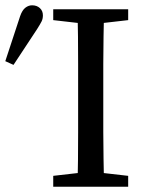

<svg xmlns="http://www.w3.org/2000/svg" viewBox="-32 -705 548 725"><path d="M-12 -474 44 -644Q52 -667 64 -676Q76 -685 89 -685Q107 -685 118.5 -674.5Q130 -664 130 -647Q130 -634 125 -624Q120 -614 108 -595L19 -460ZM169 0V-41L300 -56H321L452 -41V0ZM260 0Q262 -51 262.5 -102Q263 -153 263 -205.5Q263 -258 263 -310V-359Q263 -411 263 -463Q263 -515 262.5 -567Q262 -619 260 -670H361Q360 -620 359 -568Q358 -516 358 -464Q358 -412 358 -359V-310Q358 -259 358 -207Q358 -155 359 -103.5Q360 -52 361 0ZM169 -629V-670H452V-629L321 -614H300Z"/></svg>

Font: Source Serif 4 Variable
Style: Regular
Weight: 400
Designer: Frank Grießhammer
Foundry: Adobe
Version: Version 4.005;hotconv 1.1.0;makeotfexe 2.6.0